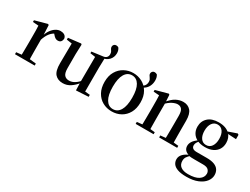

<svg xmlns="http://www.w3.org/2000/svg" viewBox="-74 -1454 3169 2429"><g transform="rotate(30 1510.5 -239.5)"><path d="M38 0V-29L147 -41H214L326 -29V0ZM114 0Q115 -25 115.5 -66.5Q116 -108 116.5 -153Q117 -198 117 -232V-301Q117 -352 116.5 -388.5Q116 -425 114 -461L31 -467V-492L210 -541L223 -532L230 -390V-389V-232Q230 -198 230.5 -153Q231 -108 231.5 -66.5Q232 -25 233 0ZM229 -320 201 -377H224Q239 -429 266 -466Q293 -503 326 -523Q359 -543 393 -543Q425 -543 448.5 -529.5Q472 -516 479 -485Q479 -456 464.5 -437.5Q450 -419 419 -419Q397 -419 380 -431Q363 -443 345 -465L322 -490L362 -486Q315 -467 283.5 -428Q252 -389 229 -320Z M742 16Q669 16 628.5 -29.5Q588 -75 589 -187L592 -492L618 -472L514 -488V-515L696 -536L707 -525L702 -385V-181Q702 -109 726.5 -80.5Q751 -52 795 -52Q839 -52 879.5 -78.5Q920 -105 952 -149L981 -103H942Q904 -52 853.5 -18Q803 16 742 16ZM935 11 931 -111V-113L933 -477L858 -488V-512L1008 -532Q1047 -535 1064.5 -553.5Q1082 -572 1082 -599Q1082 -624 1074 -638Q1066 -652 1057.5 -664.5Q1049 -677 1049 -694Q1049 -713 1061.5 -725.5Q1074 -738 1092 -738Q1102 -738 1111 -735.5Q1120 -733 1129 -726Q1139 -711 1144.5 -693.5Q1150 -676 1150 -654Q1150 -596 1112 -555Q1074 -514 1008 -509L1047 -530L1043 -385V-35L1115 -28V1Z M1456 16Q1383 16 1323.5 -17Q1264 -50 1229 -113Q1194 -176 1194 -265Q1194 -354 1230.5 -416Q1267 -478 1327 -510.5Q1387 -543 1456 -543Q1526 -543 1586 -511Q1646 -479 1682.5 -417Q1719 -355 1719 -265Q1719 -175 1684 -112.5Q1649 -50 1589.5 -17Q1530 16 1456 16ZM1456 -17Q1523 -17 1560.5 -79.5Q1598 -142 1598 -263Q1598 -385 1560.5 -447.5Q1523 -510 1456 -510Q1390 -510 1352.5 -447.5Q1315 -385 1315 -263Q1315 -142 1352.5 -79.5Q1390 -17 1456 -17ZM1597 -430V-452Q1639 -458 1659.5 -482.5Q1680 -507 1680 -543Q1680 -562 1674 -575Q1668 -588 1660 -598.5Q1652 -609 1646 -619.5Q1640 -630 1640 -644Q1640 -661 1652 -674Q1664 -687 1683 -687Q1702 -687 1720 -676Q1731 -659 1736 -640Q1741 -621 1741 -597Q1741 -553 1723.5 -516.5Q1706 -480 1674 -457Q1642 -434 1597 -430Z M1801 0V-29L1908 -40H1958L2063 -29V0ZM1877 0Q1878 -25 1878.5 -66.5Q1879 -108 1879.5 -153Q1880 -198 1880 -232V-301Q1880 -352 1879.5 -388.5Q1879 -425 1877 -461L1794 -467V-492L1973 -541L1986 -532L1993 -417V-415V-232Q1993 -198 1993.5 -153Q1994 -108 1994.5 -66.5Q1995 -25 1996 0ZM2144 0V-29L2250 -40H2300L2407 -29V0ZM2219 0Q2220 -25 2220.5 -66Q2221 -107 2221.5 -152Q2222 -197 2222 -232V-359Q2222 -427 2200.5 -454Q2179 -481 2139 -481Q2107 -481 2061.5 -458Q2016 -435 1967 -379L1960 -417H1974Q2029 -487 2081 -515Q2133 -543 2187 -543Q2254 -543 2294 -498Q2334 -453 2334 -353V-232Q2334 -197 2334.5 -152Q2335 -107 2335.5 -66Q2336 -25 2337 0Z M2689 259Q2608 259 2560 241.5Q2512 224 2491.5 194.5Q2471 165 2471 128Q2471 84 2505 50Q2539 16 2606 -9L2610 -1Q2578 27 2562 50.5Q2546 74 2546 109Q2546 164 2584 192Q2622 220 2691 220Q2794 220 2845.5 185.5Q2897 151 2897 96Q2897 66 2875 42Q2853 18 2795 18H2676Q2645 18 2624 17Q2603 16 2584 10V7Q2504 -16 2504 -87Q2504 -120 2524.5 -152Q2545 -184 2595 -219V-228L2616 -218Q2593 -192 2582.5 -173.5Q2572 -155 2572 -132Q2572 -107 2590 -92Q2608 -77 2648 -77H2795Q2864 -77 2907 -60Q2950 -43 2970 -11Q2990 21 2990 64Q2990 113 2955.5 158Q2921 203 2853.5 231Q2786 259 2689 259ZM2705 -183Q2637 -183 2590.5 -206Q2544 -229 2519.5 -269Q2495 -309 2495 -362Q2495 -442 2549.5 -492.5Q2604 -543 2705 -543Q2759 -543 2799.5 -528.5Q2840 -514 2865 -488L2868 -485Q2914 -439 2914 -362Q2914 -309 2889.5 -269Q2865 -229 2818.5 -206Q2772 -183 2705 -183ZM2704 -213Q2755 -213 2783.5 -254Q2812 -295 2812 -362Q2812 -432 2783 -472Q2754 -512 2706 -512Q2656 -512 2627 -471.5Q2598 -431 2598 -362Q2598 -294 2626 -253.5Q2654 -213 2704 -213ZM2833 -476V-492H2839L2980 -541L2997 -530V-467Z"/></g></svg>

Font: Noto Serif KR SemiBold
Style: Regular
Weight: 600
Designer: Ryoko NISHIZUKA 西塚涼子 (kana & ideographs); Frank Grießhammer (Latin, Greek & Cyrillic); Wenlong ZHANG 张文龙 (bopomofo); San
Foundry: Adobe
Version: Version 2.003-H1;hotconv 1.1.1;makeotfexe 2.6.0